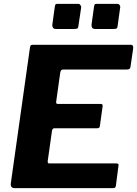

<svg xmlns="http://www.w3.org/2000/svg" viewBox="-20 -974 710 994"><path d="M135 -727Q137 -737 139.5 -739.5Q142 -742 150 -742H657Q673 -742 669 -720L656 -631Q655 -621 650.5 -617.5Q646 -614 635 -614H308Q301 -614 297.5 -611Q294 -608 292 -599L271 -449Q270 -441 272 -438.5Q274 -436 280 -436H499Q508 -436 510 -432.5Q512 -429 511 -422L497 -321Q496 -310 483 -310H262Q251 -310 249 -296L227 -140Q226 -128 234 -128H581Q590 -128 592.5 -125Q595 -122 593 -113L580 -13Q579 -6 576 -3Q573 0 563 0H56Q33 0 36 -25L135 -727ZM400 -934 386 -840Q385 -829 380.5 -826.5Q376 -824 363 -824H270Q258 -824 254 -830.5Q250 -837 251 -847L264 -941Q266 -950 268 -952Q270 -954 277 -954H385Q392 -954 396.5 -947.5Q401 -941 400 -934ZM602 -934 589 -840Q588 -829 583.5 -826.5Q579 -824 566 -824H473Q461 -824 457 -830.5Q453 -837 454 -847L467 -941Q469 -950 471 -952Q473 -954 480 -954H588Q595 -954 599.5 -947.5Q604 -941 602 -934Z"/></svg>

Font: Libre Franklin
Style: Bold Italic
Weight: 700
Italic angle: -8°
Designer: Pablo Impallari, Rodrigo Fuenzalida, Nhung Nguyen
Foundry: Impallari Type
Version: Version 3.000